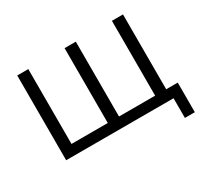

<svg xmlns="http://www.w3.org/2000/svg" viewBox="-133 -711 1088 1022"><g transform="rotate(-30 411.5 -200.0)"><path d="M734 121H795V-61H724V-521H656V-61H434V-521H365V-61H142V-521H74V0H734Z"/></g></svg>

Font: FIGSv2-sans-serif
Style: Regular
Weight: 400
Designer: Matt McInerney, Pablo Impallari, Rodrigo Fuenzalida,Mirko Velimirovic
Foundry: Matt McInerney, Pablo Impallari, Rodrigo Fuenzalida
Version: Version 4.021;hotconv 1.0.109;makeotfexe 2.5.65596